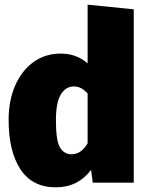

<svg xmlns="http://www.w3.org/2000/svg" viewBox="-20 -784 636 824"><path d="M554 -744V0H378L371 -55Q314 20 220 20Q119 20 68 -57Q17 -134 17 -270Q17 -352 45 -416.5Q73 -481 123.5 -517.5Q174 -554 240 -554Q309 -554 356 -512V-764ZM356 -169V-383Q342 -398 328 -405.5Q314 -413 297 -413Q262 -413 241 -378.5Q220 -344 220 -268Q220 -180 237.5 -151Q255 -122 287 -122Q329 -122 356 -169Z"/></svg>

Font: FiraGO Heavy
Style: Regular
Weight: 900
Designer: bBox Type
Foundry: bBox Type GmbH
Version: Version 1.001